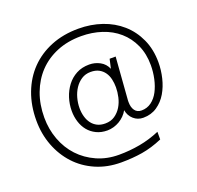

<svg xmlns="http://www.w3.org/2000/svg" viewBox="-138 -891 1140 1109"><g transform="rotate(-20 431.5 -336.5)"><path d="M823 -401Q823 -354 811.5 -306Q800 -258 777 -219Q754 -180 717.5 -155Q681 -130 632 -130Q598 -130 573 -152Q548 -174 542 -209Q533 -192 518.5 -177.5Q504 -163 487 -153Q470 -143 450.5 -137.5Q431 -132 412 -132Q374 -132 344.5 -146.5Q315 -161 295.5 -185Q276 -209 266 -241Q256 -273 256 -308Q256 -349 268.5 -388Q281 -427 304.5 -458Q328 -489 362.5 -507.5Q397 -526 442 -526Q477 -526 507.5 -509.5Q538 -493 552 -460L565 -517H602L582 -253V-244Q582 -212 596 -192.5Q610 -173 637 -173Q671 -173 697.5 -192.5Q724 -212 741 -244.5Q758 -277 767 -318Q776 -359 776 -401Q776 -471 751 -526Q726 -581 682.5 -619Q639 -657 580 -676.5Q521 -696 454 -696Q371 -696 304.5 -668.5Q238 -641 191.5 -592Q145 -543 119.5 -475Q94 -407 94 -326Q94 -254 118 -190Q142 -126 186 -79Q230 -32 291.5 -4.5Q353 23 427 23Q493 23 556 11.5Q619 0 680 -26V21Q615 49 554.5 59Q494 69 424 69Q339 69 269 38.5Q199 8 149.5 -45.5Q100 -99 72.5 -171Q45 -243 45 -326Q45 -418 74 -494.5Q103 -571 156.5 -626Q210 -681 285.5 -711.5Q361 -742 454 -742Q531 -742 598 -719Q665 -696 715 -652Q765 -608 794 -544.5Q823 -481 823 -401ZM543 -350Q543 -376 537.5 -400Q532 -424 519 -442.5Q506 -461 485.5 -472Q465 -483 435 -483Q403 -483 378.5 -467Q354 -451 337.5 -426Q321 -401 312.5 -370Q304 -339 304 -308Q304 -280 311 -255.5Q318 -231 331.5 -213Q345 -195 365.5 -184.5Q386 -174 414 -174Q449 -174 473.5 -191Q498 -208 513.5 -233.5Q529 -259 536 -290Q543 -321 543 -350Z"/></g></svg>

Font: Marvel
Style: Regular
Weight: 400
Designer: Carolina Trebol
Foundry: Carolina Trebol
Version: Version 1.001